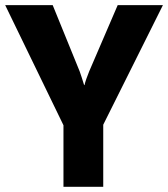

<svg xmlns="http://www.w3.org/2000/svg" viewBox="-20 -720 648 740"><path d="M224.6 -237.3 0 -700.2H183.1L287.1 -444.8Q290 -437 294.9 -421.8Q299.8 -406.5 304.2 -392.1H305.7Q307.6 -401.2 313 -416.7Q318.4 -432.1 323.7 -444.8L433.6 -700.2H607.9L377.9 -239.3V0H224.6Z"/></svg>

Font: DavidDev Light
Style: Regular
Weight: 300
Designer: David.dev
Foundry: David.dev
Version: Version 1.001;FEAKit 1.0